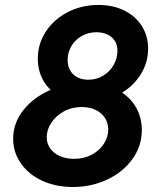

<svg xmlns="http://www.w3.org/2000/svg" viewBox="-20 -748 650 776"><path d="M33.2 -187Q33.2 -251 74.7 -303.2Q116.2 -355.5 184.6 -384.8Q159.7 -408.2 146.2 -440.4Q132.8 -472.7 132.8 -510.7Q132.8 -571.3 165.8 -621.1Q198.7 -670.9 254.9 -699.5Q311 -728 377.9 -728Q436.5 -728 482.2 -705.6Q527.8 -683.1 553.2 -642.8Q578.6 -602.5 578.6 -551.3Q578.6 -496.6 550.3 -450Q522 -403.3 473.6 -373.5Q512.2 -347.7 532.7 -308.6Q553.2 -269.5 553.2 -222.7Q553.2 -157.7 515.1 -105Q477.1 -52.2 413.1 -22.2Q349.1 7.8 274.4 7.8Q206.1 7.8 151.1 -17.3Q96.2 -42.5 64.7 -87.2Q33.2 -131.8 33.2 -187ZM417.5 -224.6Q417.5 -249.5 404.8 -270.3Q392.1 -291 367.7 -303.2Q343.3 -315.4 310.1 -315.4Q270 -315.4 237.8 -297.6Q205.6 -279.8 187.3 -251.7Q168.9 -223.6 168.9 -193.8Q168.9 -167.5 183.1 -147.7Q197.3 -127.9 222.4 -116.9Q247.6 -106 279.3 -106Q319.8 -106 351.3 -123Q382.8 -140.1 400.1 -167.5Q417.5 -194.8 417.5 -224.6ZM454.6 -542Q454.6 -578.1 430.7 -597.9Q406.7 -617.7 369.6 -617.7Q336.9 -617.7 310.3 -602.5Q283.7 -587.4 268.6 -561.8Q253.4 -536.1 253.4 -505.9Q253.4 -468.8 276.4 -447.3Q299.3 -425.8 336.9 -425.8Q371.1 -425.8 397.9 -442.6Q424.8 -459.5 439.7 -486.3Q454.6 -513.2 454.6 -542Z"/></svg>

Font: Reddit Sans Chocolate
Style: Bold Italic
Weight: 700
Italic angle: -11.25°
Designer: Stephen Hutchings
Version: Version 1.013